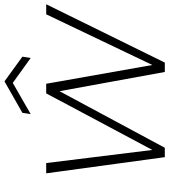

<svg xmlns="http://www.w3.org/2000/svg" viewBox="32 -806 774 879"><g transform="rotate(-90 419.5 -367.0)"><path d="M139 0H182L441 -482L529 0H572L839 -543H793L561 -57L475 -543H431L172 -57L112 -543H65ZM336 -614 479 -696 593 -614 599 -652 486 -734 342 -652Z"/></g></svg>

Font: Momo Neue ExtLt
Style: Italic
Weight: 200
Italic angle: -10°
Designer: Ninad Kale (Devanagari), Jonny Pinhorn (Latin)
Foundry: Indian Type Foundry
Version: 4.004